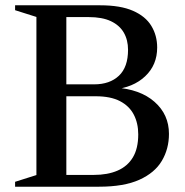

<svg xmlns="http://www.w3.org/2000/svg" viewBox="-20 -705 698 725"><path d="M163.5 -640.5 182.5 -685H358.5Q435 -685 482.2 -664.2Q529.5 -643.5 551.5 -607.2Q573.5 -571 573.5 -525.5Q573.5 -459.5 528 -416.8Q482.5 -374 407.5 -367L413.5 -374.5Q509 -368.5 563.5 -320.5Q618 -272.5 618 -199.5Q618 -143 591.2 -97.8Q564.5 -52.5 506.2 -26.2Q448 0 354 0H183L168 -44.5H334Q386.5 -44.5 424 -60.8Q461.5 -77 481.8 -110.8Q502 -144.5 502 -197.5Q502 -240 485 -272.5Q468 -305 432.8 -323.2Q397.5 -341.5 341.5 -341.5H167.5L163.5 -386.5H335.5Q394.5 -386.5 429 -419Q463.5 -451.5 463.5 -517Q463.5 -554 447.5 -581.8Q431.5 -609.5 398.8 -625Q366 -640.5 314.5 -640.5ZM37 0V-18.5L117.5 -44V-641L37 -666.5V-685H230.5V0Z"/></svg>

Font: Newsreader 36pt Medium
Style: Regular
Weight: 500
Designer: Hugues Gentile
Foundry: Production Type
Version: Version 1.003